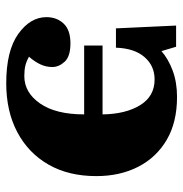

<svg xmlns="http://www.w3.org/2000/svg" viewBox="-6 -568 588 616"><g transform="rotate(90 288.0 -260.0)"><path d="M247 14Q143 14 89 -24.5Q35 -63 35 -115Q35 -148 55.5 -170Q76 -192 119 -192Q161 -192 178 -173.5Q195 -155 195 -134Q195 -113 186 -94.5Q177 -76 162 -59Q176 -51 190 -47.5Q204 -44 224 -44Q277 -44 312 -94.5Q347 -145 347 -236H126V-295H347Q346 -369 317.5 -415.5Q289 -462 235 -462Q191 -462 163 -429.5Q135 -397 133 -338H71L62 -531H130L144 -484Q169 -506 206.5 -520Q244 -534 291 -534Q372 -534 428.5 -501Q485 -468 515 -409.5Q545 -351 545 -275Q545 -186 508 -121.5Q471 -57 404 -21.5Q337 14 247 14Z"/></g></svg>

Font: Literata 36pt ExtraBold
Style: Regular
Weight: 800
Designer: Latin by Veronika Burian and Jose Scaglione. Greek by Irene Vlachou. Cyrillic by Vera Evstafieva.
Foundry: TypeTogether
Version: Version 3.002